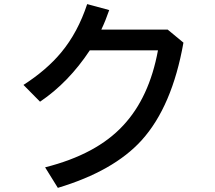

<svg xmlns="http://www.w3.org/2000/svg" viewBox="-20 -846 1039 927"><path d="M789.6 -703.1 865.7 -640.1Q811 -331.5 663.6 -168.5Q528.8 -20 259.3 61L197.8 -38.1Q445.8 -100.6 574.7 -240.2Q700.7 -375 742.7 -603H413.6Q311 -447.8 173.3 -355L93.3 -436Q205.6 -508.3 275.9 -593.3Q356 -689.9 400.9 -826.2L507.3 -797.4Q489.7 -746.1 469.2 -703.1Z"/></svg>

Font: UDEV Gothic 35
Style: Bold
Weight: 700
Version: v2.1.0; ttfautohint (v1.8.4.7-5d5b-dirty) -l 6 -r 45 -G 200 